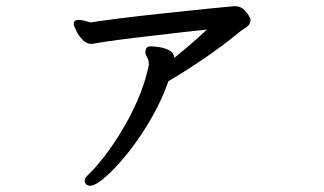

<svg xmlns="http://www.w3.org/2000/svg" viewBox="-20 -536 1040 617"><path d="M217 -459Q217 -472 232 -472Q240 -472 249 -470Q258 -468 263 -466Q271 -464 272 -464Q273 -464 275 -464Q279 -466 354 -475.5Q429 -485 486 -491Q691 -513 732 -516H736Q754 -516 766 -503Q778 -490 781 -483Q785 -478 785 -471Q785 -455 766 -445Q761 -442 752 -435Q691 -385 628.5 -343Q566 -301 521 -275Q505 -228 479.5 -180Q454 -132 424 -89Q394 -46 364 -12.5Q334 21 309 41Q284 61 269 61Q260 61 255 54Q252 48 252 45Q252 37 260 29L271 18Q286 4 312 -29Q338 -62 367.5 -109.5Q397 -157 421.5 -212.5Q446 -268 458 -326V-336Q458 -339 456 -344.5Q454 -350 450.5 -356Q447 -362 447 -367.5Q447 -373 450 -381Q454 -387 465 -387Q471 -387 488.5 -385Q506 -383 522.5 -375Q539 -367 540 -350Q596 -395 645 -441Q593 -436 417 -415Q351 -407 318.5 -402Q286 -397 282 -396Q278 -395 273 -395Q258 -395 245.5 -408Q233 -421 225 -437Q217 -453 217 -459Z"/></svg>

Font: Moon Stars Kai HW
Style: Bold
Weight: 700
Designer: GuiWonder
Version: Version 1.101